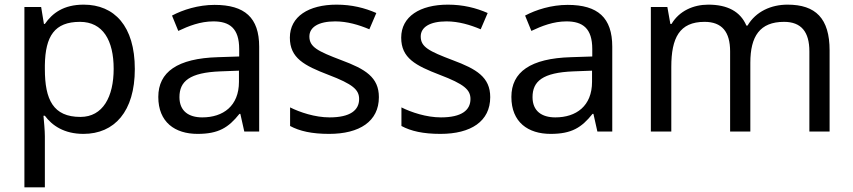

<svg xmlns="http://www.w3.org/2000/svg" viewBox="-20 -566 3670 826"><path d="M340 -546C253 -546 205 -509 173 -463H169L157 -536H85V240H173V20C173 -5 169 -45 167 -68H173C204 -26 256 10 339 10C472 10 560 -86 560 -269C560 -454 472 -546 340 -546ZM324 -472C423 -472 469 -392 469 -270C469 -150 423 -63 326 -63C209 -63 173 -137 173 -269V-286C175 -411 215 -472 324 -472Z M903 -545C833 -545 767 -524 720 -499L747 -433C791 -454 842 -474 898 -474C968 -474 1009 -444 1009 -355V-323L918 -320C743 -315 661 -256 661 -149C661 -40 733 10 830 10C920 10 963 -17 1010 -76H1014L1031 0H1095V-365C1095 -490 1033 -545 903 -545ZM929 -259 1008 -262V-214C1008 -110 940 -61 850 -61C792 -61 752 -88 752 -148C752 -216 795 -254 929 -259Z M1610 -148C1610 -234 1551 -269 1449 -307C1346 -346 1311 -364 1311 -409C1311 -449 1350 -474 1422 -474C1474 -474 1524 -459 1569 -440L1599 -510C1549 -532 1493 -546 1428 -546C1308 -546 1227 -495 1227 -404C1227 -316 1289 -284 1393 -244C1498 -204 1525 -180 1525 -140C1525 -92 1487 -61 1398 -61C1335 -61 1270 -83 1228 -104V-24C1269 -2 1321 10 1396 10C1527 10 1610 -44 1610 -148Z M2089 -148C2089 -234 2030 -269 1928 -307C1825 -346 1790 -364 1790 -409C1790 -449 1829 -474 1901 -474C1953 -474 2003 -459 2048 -440L2078 -510C2028 -532 1972 -546 1907 -546C1787 -546 1706 -495 1706 -404C1706 -316 1768 -284 1872 -244C1977 -204 2004 -180 2004 -140C2004 -92 1966 -61 1877 -61C1814 -61 1749 -83 1707 -104V-24C1748 -2 1800 10 1875 10C2006 10 2089 -44 2089 -148Z M2422 -545C2352 -545 2286 -524 2239 -499L2266 -433C2310 -454 2361 -474 2417 -474C2487 -474 2528 -444 2528 -355V-323L2437 -320C2262 -315 2180 -256 2180 -149C2180 -40 2252 10 2349 10C2439 10 2482 -17 2529 -76H2533L2550 0H2614V-365C2614 -490 2552 -545 2422 -545ZM2448 -259 2527 -262V-214C2527 -110 2459 -61 2369 -61C2311 -61 2271 -88 2271 -148C2271 -216 2314 -254 2448 -259Z M3368 -546C3298 -546 3232 -517 3196 -456H3191C3165 -517 3109 -546 3027 -546C2963 -546 2902 -519 2869 -463H2864L2851 -536H2780V0H2868V-278C2868 -403 2903 -472 3011 -472C3086 -472 3121 -429 3121 -345V0H3208V-296C3208 -410 3249 -472 3353 -472C3427 -472 3462 -429 3462 -345V0H3549V-349C3549 -487 3489 -546 3368 -546Z"/></svg>

Font: Noto Sans Lycian
Style: Regular
Weight: 400
Designer: Monotype Design Team
Foundry: Monotype Imaging Inc.
Version: Version 2.002